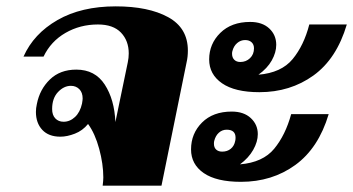

<svg xmlns="http://www.w3.org/2000/svg" viewBox="-20 -584 1111 604"><path d="M305 -26Q305 -68 292 -116Q279 -164 257 -194Q240 -173 215.5 -163.5Q191 -154 170 -154Q133 -154 113 -175.5Q93 -197 93 -232Q93 -244 96 -257Q105 -303 137 -334Q169 -365 220 -365Q279 -365 309.5 -318Q340 -271 343 -200L382 -388Q385 -402 385 -416Q385 -456 360.5 -481.5Q336 -507 288 -507Q232 -507 186 -480.5Q140 -454 117 -406H54Q86 -478 161 -521Q236 -564 344 -564Q447 -564 509 -530Q571 -496 571 -425Q571 -405 567 -388L488 0H303Q305 -16 305 -26ZM238 -258Q240 -270 240 -274Q240 -293 229.5 -303.5Q219 -314 203 -314Q181 -314 162.5 -294.5Q144 -275 144 -241Q144 -222 154 -211.5Q164 -201 180 -201Q200 -201 216 -216Q232 -231 238 -258Z M767 -515Q805 -515 827 -494.5Q849 -474 849 -443Q849 -419 835 -394Q821 -369 793 -349Q865 -355 900.5 -398Q936 -441 953 -507H1071Q1039 -399 966 -346.5Q893 -294 796 -294Q719 -294 678.5 -322Q638 -350 638 -397Q638 -446 673 -480.5Q708 -515 767 -515ZM710 -415Q710 -403 717 -396Q724 -389 736 -389Q754 -389 766.5 -401Q779 -413 779 -432Q779 -444 771.5 -451Q764 -458 751 -458Q737 -458 726 -448.5Q715 -439 711 -423Q710 -420 710 -415ZM709 -233Q747 -233 769 -212.5Q791 -192 791 -162Q791 -138 776.5 -112.5Q762 -87 735 -67Q807 -73 842.5 -116Q878 -159 896 -225H1014Q982 -118 909 -65Q836 -12 738 -12Q661 -12 621 -39.5Q581 -67 581 -114Q581 -164 615.5 -198.5Q650 -233 709 -233ZM653 -132Q653 -120 660 -113.5Q667 -107 679 -107Q695 -107 706 -116Q717 -125 720 -141Q721 -145 721 -151Q721 -176 693 -176Q679 -176 668.5 -166.5Q658 -157 654 -141Q653 -138 653 -132Z"/></svg>

Font: Trirong Black
Style: Italic
Weight: 900
Italic angle: -12°
Designer: Katatrad Team
Foundry: CadsonDemak
Version: Version 1.001